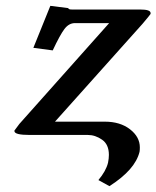

<svg xmlns="http://www.w3.org/2000/svg" viewBox="-20 -466 540 663"><path d="M341.8 -45.9Q395 -45.9 429 -19.5Q462.9 6.8 462.9 43Q462.9 52.7 461.9 58.1Q446.8 120.1 357.9 176.8L319.8 155.8Q345.7 125 353 96.2Q356 81.1 356 68.8Q356 32.7 332.5 16.4Q309.1 0 283.2 0H82Q30.3 0 29.8 -13.2V-15.1Q30.8 -17.1 46.9 -38.1Q287.1 -308.1 356.9 -386.2H238.8Q217.8 -386.2 202.4 -365.7Q187 -345.2 162.1 -292L95.2 -300.8L153.8 -445.8L215.8 -438Q215.8 -433.1 229 -433.1H464.8Q500 -433.1 500 -420.9V-418Q497.1 -413.1 472.2 -383.8L169.9 -45.9Z"/></svg>

Font: Linux Libertine O
Style: Semibold Italic
Weight: 600
Italic angle: -11.5°
Designer: Philipp H. Poll
Foundry: Philipp H. Poll
Version: Version 5.1.2